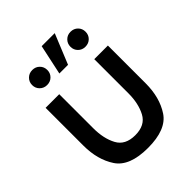

<svg xmlns="http://www.w3.org/2000/svg" viewBox="-226 -918 1056 1056"><g transform="rotate(-45 302.0 -390.0)"><path d="M60 -540H166V-274.5Q166 -195 195.5 -139.8Q225 -84.5 302.5 -84.5Q379.5 -84.5 409 -139.8Q438.5 -195 438.5 -274.5V-540H544.5V-246.5Q544.5 -136 494.8 -60.8Q445 14.5 302.5 14.5Q160 14.5 110 -60.8Q60 -136 60 -246.5ZM386 -795H284.5L247 -620H314.5ZM96 -680.5Q96 -705.5 113 -722.2Q130 -739 155 -739Q180.5 -739 197.2 -722.2Q214 -705.5 214 -680.5Q214 -656 197.2 -639.2Q180.5 -622.5 155 -622.5Q130 -622.5 113 -639.2Q96 -656 96 -680.5ZM394 -680.5Q394 -705.5 410.8 -722.2Q427.5 -739 452.5 -739Q478 -739 494.8 -722.2Q511.5 -705.5 511.5 -680.5Q511.5 -656 494.8 -639.2Q478 -622.5 452.5 -622.5Q427.5 -622.5 410.8 -639.2Q394 -656 394 -680.5Z"/></g></svg>

Font: Hauora SemiBold
Style: Regular
Weight: 600
Designer: Wayne Shih
Foundry: WCYS
Version: Version 1.001